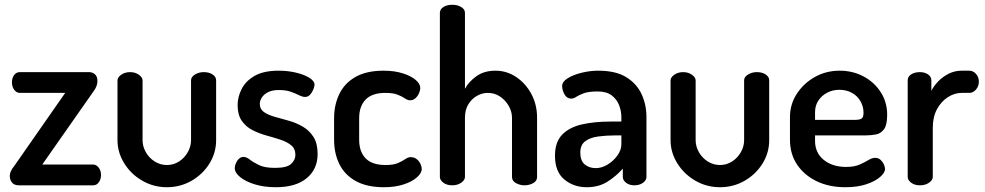

<svg xmlns="http://www.w3.org/2000/svg" viewBox="-20 -776 4124 804"><path d="M59 0Q39 0 30 -12Q21 -24 21 -38Q21 -50 26.5 -61Q32 -72 39 -80L253 -387H63Q49 -387 39.5 -400Q30 -413 30 -431Q30 -449 39 -461.5Q48 -474 63 -474H353Q367 -474 377.5 -465Q388 -456 388 -437Q388 -415 372 -394L157 -87H370Q383 -87 393 -74.5Q403 -62 403 -43Q403 -26 394 -13Q385 0 370 0Z M679 8Q623 8 575.5 -19.5Q528 -47 500 -92.5Q472 -138 472 -189V-439Q472 -452 487.5 -463Q503 -474 525 -474Q546 -474 561.5 -463Q577 -452 577 -439V-189Q577 -163 590.5 -139Q604 -115 627.5 -100Q651 -85 679 -85Q707 -85 730 -100Q753 -115 766.5 -139Q780 -163 780 -189V-440Q780 -454 796.5 -464Q813 -474 833 -474Q856 -474 870.5 -464Q885 -454 885 -440V-189Q885 -136 857 -91Q829 -46 782 -19Q735 8 679 8Z M1135 8Q1086 8 1047 -4Q1008 -16 985.5 -34.5Q963 -53 963 -72Q963 -81 967.5 -92Q972 -103 980.5 -111Q989 -119 999 -119Q1012 -119 1026.5 -107.5Q1041 -96 1065 -84.5Q1089 -73 1132 -73Q1182 -73 1199.5 -90Q1217 -107 1217 -127Q1217 -153 1199.5 -167.5Q1182 -182 1154.5 -191Q1127 -200 1096 -208.5Q1065 -217 1037.5 -231Q1010 -245 992.5 -270Q975 -295 975 -336Q975 -370 992 -403.5Q1009 -437 1046.5 -458.5Q1084 -480 1147 -480Q1185 -480 1219 -472Q1253 -464 1275 -450.5Q1297 -437 1297 -421Q1297 -414 1292 -401.5Q1287 -389 1278.5 -379.5Q1270 -370 1257 -370Q1247 -370 1232 -377.5Q1217 -385 1197 -392Q1177 -399 1148 -399Q1119 -399 1101.5 -389.5Q1084 -380 1076 -367Q1068 -354 1068 -341Q1068 -319 1085 -307Q1102 -295 1130 -287Q1158 -279 1189 -270.5Q1220 -262 1247.5 -246Q1275 -230 1292.5 -203Q1310 -176 1310 -131Q1310 -68 1264.5 -30Q1219 8 1135 8Z M1588 8Q1516 8 1469.5 -18Q1423 -44 1401 -89Q1379 -134 1379 -191V-281Q1379 -337 1401 -382.5Q1423 -428 1469 -454Q1515 -480 1586 -480Q1632 -480 1666.5 -469Q1701 -458 1720.5 -441.5Q1740 -425 1740 -407Q1740 -398 1734.5 -385.5Q1729 -373 1719.5 -364.5Q1710 -356 1697 -356Q1687 -356 1675.5 -364Q1664 -372 1645 -379.5Q1626 -387 1594 -387Q1538 -387 1511 -359Q1484 -331 1484 -281V-191Q1484 -141 1511 -113Q1538 -85 1595 -85Q1628 -85 1647 -93.5Q1666 -102 1677.5 -110Q1689 -118 1700 -118Q1714 -118 1724.5 -110Q1735 -102 1740.5 -90Q1746 -78 1746 -68Q1746 -51 1725.5 -33Q1705 -15 1669.5 -3.5Q1634 8 1588 8Z M1874 0Q1851 0 1836.5 -11Q1822 -22 1822 -35V-722Q1822 -737 1836.5 -746.5Q1851 -756 1874 -756Q1896 -756 1911.5 -746.5Q1927 -737 1927 -722V-404Q1942 -433 1974.5 -456.5Q2007 -480 2055 -480Q2102 -480 2141.5 -453.5Q2181 -427 2205 -382.5Q2229 -338 2229 -283V-35Q2229 -18 2212.5 -9Q2196 0 2176 0Q2158 0 2141 -9Q2124 -18 2124 -35V-283Q2124 -309 2110 -333Q2096 -357 2073.5 -372Q2051 -387 2023 -387Q1999 -387 1977 -374.5Q1955 -362 1941 -339Q1927 -316 1927 -283V-35Q1927 -22 1911.5 -11Q1896 0 1874 0Z M2437 8Q2382 8 2343 -24.5Q2304 -57 2304 -124Q2304 -181 2334 -212Q2364 -243 2416.5 -255Q2469 -267 2538 -267H2582V-285Q2582 -311 2572.5 -335.5Q2563 -360 2541.5 -376.5Q2520 -393 2483 -393Q2446 -393 2426 -386Q2406 -379 2394 -371Q2382 -363 2372 -363Q2354 -363 2344 -380.5Q2334 -398 2334 -416Q2334 -434 2357.5 -448.5Q2381 -463 2416 -471.5Q2451 -480 2485 -480Q2559 -480 2603 -452.5Q2647 -425 2667 -381Q2687 -337 2687 -286V-35Q2687 -21 2672.5 -10.5Q2658 0 2636 0Q2616 0 2602 -10.5Q2588 -21 2588 -35V-70Q2562 -40 2525 -16Q2488 8 2437 8ZM2475 -72Q2500 -72 2524.5 -87Q2549 -102 2565.5 -125Q2582 -148 2582 -172V-209H2557Q2519 -209 2485 -204.5Q2451 -200 2430.5 -184.5Q2410 -169 2410 -137Q2410 -103 2428.5 -87.5Q2447 -72 2475 -72Z M2995 8Q2939 8 2891.5 -19.5Q2844 -47 2816 -92.5Q2788 -138 2788 -189V-439Q2788 -452 2803.5 -463Q2819 -474 2841 -474Q2862 -474 2877.5 -463Q2893 -452 2893 -439V-189Q2893 -163 2906.5 -139Q2920 -115 2943.5 -100Q2967 -85 2995 -85Q3023 -85 3046 -100Q3069 -115 3082.5 -139Q3096 -163 3096 -189V-440Q3096 -454 3112.5 -464Q3129 -474 3149 -474Q3172 -474 3186.5 -464Q3201 -454 3201 -440V-189Q3201 -136 3173 -91Q3145 -46 3098 -19Q3051 8 2995 8Z M3520 8Q3452 8 3400 -17Q3348 -42 3318 -86.5Q3288 -131 3288 -191V-286Q3288 -339 3316.5 -383Q3345 -427 3392 -453.5Q3439 -480 3496 -480Q3550 -480 3595 -456.5Q3640 -433 3667.5 -391Q3695 -349 3695 -295Q3695 -253 3682 -235Q3669 -217 3648 -213Q3627 -209 3604 -209H3393V-186Q3393 -136 3429.5 -106.5Q3466 -77 3523 -77Q3558 -77 3580 -87Q3602 -97 3617 -106Q3632 -115 3645 -115Q3658 -115 3667 -107Q3676 -99 3681 -88Q3686 -77 3686 -68Q3686 -53 3665.5 -35Q3645 -17 3608 -4.5Q3571 8 3520 8ZM3393 -274H3559Q3581 -274 3588.5 -280Q3596 -286 3596 -304Q3596 -330 3583 -352.5Q3570 -375 3547 -387.5Q3524 -400 3495 -400Q3467 -400 3444 -388Q3421 -376 3407 -355Q3393 -334 3393 -306Z M3832 0Q3810 0 3795.5 -11Q3781 -22 3781 -35V-440Q3781 -455 3795.5 -464.5Q3810 -474 3832 -474Q3852 -474 3866 -464.5Q3880 -455 3880 -440V-396Q3891 -417 3909.5 -436Q3928 -455 3953 -467.5Q3978 -480 4007 -480H4039Q4055 -480 4067 -466.5Q4079 -453 4079 -434Q4079 -415 4067 -401Q4055 -387 4039 -387H4007Q3977 -387 3949 -369Q3921 -351 3903.5 -318.5Q3886 -286 3886 -240V-35Q3886 -22 3870.5 -11Q3855 0 3832 0Z"/></svg>

Font: Dosis ExtraLight SemiBold
Style: Regular
Weight: 600
Version: Version 3.001; ttfautohint (v1.8.2)